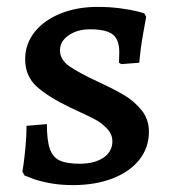

<svg xmlns="http://www.w3.org/2000/svg" viewBox="-20 -528 502 557"><path d="M51 -19 45 -30Q46 -35 48.5 -53Q51 -71 54 -102Q57 -133 57 -163L116 -168Q116 -121 124.5 -96.5Q133 -72 153 -62.5Q173 -53 211 -53Q254 -53 280 -70.5Q306 -88 306 -118Q306 -139 290 -155.5Q274 -172 255 -182Q236 -192 184 -216Q121 -246 87 -276.5Q53 -307 53 -356Q53 -400 80 -434.5Q107 -469 155 -488.5Q203 -508 263 -508Q298 -508 328 -504Q358 -500 376 -495.5Q394 -491 399 -489L404 -479Q402 -468 395 -429Q388 -390 384 -346L332 -342L325 -346Q325 -348 325.5 -356.5Q326 -365 326 -377Q326 -413 307 -428Q288 -443 241 -443Q204 -443 179 -425.5Q154 -408 154 -382Q154 -355 181 -336Q208 -317 264 -291Q312 -269 341 -251.5Q370 -234 391 -208Q412 -182 412 -146Q412 -100 384.5 -65Q357 -30 307 -10.5Q257 9 191 9Q154 9 123 3Q92 -3 74 -10Q56 -17 51 -19Z"/></svg>

Font: Alegreya SC Medium
Style: Regular
Weight: 500
Designer: Juan Pablo del Peral
Foundry: Huerta Tipografica
Version: Version 2.007; ttfautohint (v1.6)